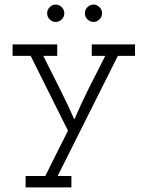

<svg xmlns="http://www.w3.org/2000/svg" viewBox="-20 -569 645 839"><path d="M292 250V200H232Q298 68 363.5 -62.5Q429 -193 495 -325H570V-375H381V-325H440Q404 -255 369 -185Q334 -115 305 -47Q274 -117 239 -186Q204 -255 169 -325H230V-375H35V-325H114Q155 -243 195.5 -161.5Q236 -80 277 2Q252 51 227.5 100.5Q203 150 178 200H92V250ZM426 -511Q426 -527 414.5 -538Q403 -549 389 -549Q374 -549 362.5 -538Q351 -527 351 -511Q351 -495 362.5 -484Q374 -473 389 -473Q403 -473 414.5 -484Q426 -495 426 -511ZM261 -511Q261 -527 249.5 -538Q238 -549 223 -549Q209 -549 197.5 -538Q186 -527 186 -511Q186 -495 197.5 -484Q209 -473 223 -473Q238 -473 249.5 -484Q261 -495 261 -511Z"/></svg>

Font: Josefin Slab Medium
Style: Regular
Weight: 500
Designer: Santiago Orozco
Foundry: Typemade
Version: Version 2.000